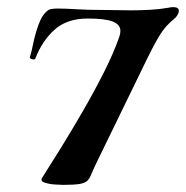

<svg xmlns="http://www.w3.org/2000/svg" viewBox="-20 -519 522 539"><path d="M157 0Q152 0 135 -1Q118 -2 105 -6.5Q92 -11 99 -21Q122 -57 152 -105.5Q182 -154 213.5 -208.5Q245 -263 272 -316.5Q299 -370 315 -416Q318 -425 318 -432Q318 -450 296.5 -458.5Q275 -467 226 -467Q168 -467 133 -435.5Q98 -404 79 -354Q77 -352 75 -352Q71 -352 67 -354Q63 -356 64 -359Q68 -371 73.5 -398Q79 -425 89 -452Q99 -479 116 -491Q123 -495 143 -495Q163 -495 195.5 -493Q228 -491 274 -491Q290 -491 309 -490.5Q328 -490 349 -490Q375 -490 401.5 -491.5Q428 -493 451 -497Q456 -498 459.5 -498.5Q463 -499 466 -499Q482 -499 482 -489Q482 -483 478 -476.5Q474 -470 471 -468Q460 -459 449 -447.5Q438 -436 425 -414.5Q412 -393 392 -352L246 -52Q239 -37 235 -27Q231 -17 224.5 -11Q218 -5 203 -2.5Q188 0 157 0Z"/></svg>

Font: Tapestry
Style: Regular
Weight: 400
Designer: Robert E. Leuschke
Foundry: Robert E. Leuschke
Version: Version 1.010; ttfautohint (v1.8.4.7-5d5b)